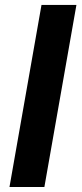

<svg xmlns="http://www.w3.org/2000/svg" viewBox="-20 -743 324 763"><path d="M17.7 0 144.9 -723.4H283.7L156.4 0Z"/></svg>

Font: Archivo Variable SemiBold
Style: Italic
Weight: 600
Italic angle: -10°
Designer: Hector Gatti
Foundry: Omnibus-Type
Version: Version 2.001